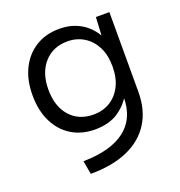

<svg xmlns="http://www.w3.org/2000/svg" viewBox="-128 -615 863 923"><g transform="rotate(-20 303.0 -153.5)"><path d="M461 -500H530V-92Q530 0 489 65.5Q448 131 370 165.5Q292 200 180 200L168 131Q309 129 382 72.5Q455 16 455 -92V-103L463 -101Q440 -57 394 -25.5Q348 6 275 7Q206 7 154.5 -24.5Q103 -56 74.5 -114Q46 -172 46 -250Q46 -328 74.5 -385.5Q103 -443 154.5 -475Q206 -507 275 -507Q320 -507 355 -493.5Q390 -480 415 -457.5Q440 -435 456 -407ZM127 -250Q127 -164 171.5 -113.5Q216 -63 292 -63Q338 -63 375 -85Q412 -107 433.5 -149Q455 -191 455 -250Q455 -309 433.5 -350.5Q412 -392 375 -414.5Q338 -437 292 -437Q217 -437 172 -386Q127 -335 127 -250Z"/></g></svg>

Font: Albert Sans
Style: Regular
Weight: 400
Designer: Andreas Rasmussen
Foundry: a.Foundry
Version: Version 1.025